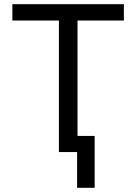

<svg xmlns="http://www.w3.org/2000/svg" viewBox="-20 -727 651 918"><path d="M39.1 -707H572.3V-628.9H350.6V-77.1H432.6V170.9H348.6V0H261.7V-628.9H39.1Z"/></svg>

Font: Pretendard GOV
Style: Regular
Weight: 400
Designer: Base glyphs from Inter by Rasmus Andersson; Hangeul glyphs from Noto Sans CJK(Source Han Sans) by Jang Soo-young and Kan
Foundry: Kil Hyung-jin
Version: Version 1.309